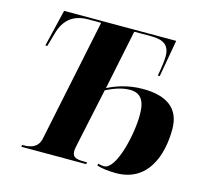

<svg xmlns="http://www.w3.org/2000/svg" viewBox="-103 -836 1053 963"><g transform="rotate(15 423.5 -354.5)"><path d="M576 5C742 5 793 -145 793 -281C793 -392 719 -438 599 -438C520 -438 459 -415 418 -394L482 -704H571C633 -704 666 -683 666 -626C666 -602 662 -572 653 -522H663L697 -714H115L69 -522H79L99 -592C120 -667 166 -704 244 -704H310L178 -68C168 -21 133 -10 93 -10H86L84 0H421L423 -10H411C370 -10 346 -13 346 -48C346 -58 349 -72 352 -86L415 -382C450 -399 493 -417 537 -417C591 -417 617 -385 617 -310C618 -208 573 -13 510 -13C498 -13 488 -15 479 -18L477 -8C499 0 536 5 576 5Z"/></g></svg>

Font: Noto Serif Display SemiCondensed ExtraBold
Style: Italic
Weight: 800
Width: 4
Italic angle: -12°
Designer: Monotype Design Team
Foundry: Monotype Imaging Inc.
Version: Version 2.009